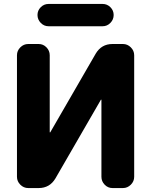

<svg xmlns="http://www.w3.org/2000/svg" viewBox="-20 -953 766 973"><path d="M226 -933H500Q523 -933 539.5 -916.5Q556 -900 556 -877Q556 -854 539.5 -837Q523 -820 500 -820H226Q203 -820 186.5 -837Q170 -854 170 -877Q170 -900 186.5 -916.5Q203 -933 226 -933ZM123 0Q100 0 83 -17Q66 -34 66 -57V-673Q66 -696 83 -713Q100 -730 123 -730H176Q199 -730 215.5 -713Q232 -696 232 -673V-283Q232 -282 233 -282Q235 -282 235 -283L465 -681Q494 -730 550 -730H603Q626 -730 643 -713Q660 -696 660 -673V-57Q660 -34 643 -17Q626 0 603 0H550Q527 0 510.5 -17Q494 -34 494 -57V-447Q494 -448 493 -448Q491 -448 491 -447L261 -49Q232 0 176 0Z"/></svg>

Font: Rounded Mplus 1c ExtraBold
Style: Regular
Weight: 800
Version: Version 1.059.20150529